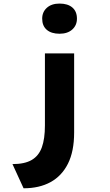

<svg xmlns="http://www.w3.org/2000/svg" viewBox="-20 -824 602 1054"><path d="M109.4 209.6 48.5 76.8Q115.4 76.8 154.2 54.1Q193 31.3 209.8 -15.4Q226.6 -62 226.6 -135.2V-530.7H387V-97Q387 6.8 353.1 74.4Q319.2 141.9 257.4 175.8Q195.6 209.6 109.4 209.6ZM307 -638.8Q261.9 -638.8 236.7 -660.4Q211.6 -682 211.6 -721.6Q211.6 -758.1 237.2 -781.2Q262.9 -804.4 307 -804.4Q352 -804.4 377.2 -782.8Q402.4 -761.2 402.4 -721.6Q402.4 -685.1 376.7 -662Q351 -638.8 307 -638.8Z"/></svg>

Font: Lexend Peta
Style: Regular
Weight: 400
Designer: Bonnie Shaver-Troup, Thomas Jockin
Foundry: Lexend
Version: Version 1.007